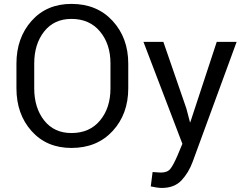

<svg xmlns="http://www.w3.org/2000/svg" viewBox="-20 -741 1236 975"><path d="M631.3 -292.5Q631.3 -161.6 552 -75.7Q472.7 10.3 342.8 10.3Q216.8 10.3 140.1 -75.7Q63.5 -161.6 63.5 -292.5V-418Q63.5 -548.3 140.1 -634.8Q216.8 -721.2 342.8 -721.2Q472.7 -721.2 552 -634.8Q631.3 -548.3 631.3 -418ZM541 -418.9Q541 -517.1 487.8 -581.1Q434.6 -645 342.8 -645Q254.9 -645 204.3 -581.1Q153.8 -517.1 153.8 -418.9V-292.5Q153.8 -193.4 204.3 -129.4Q254.9 -65.4 342.8 -65.4Q435.1 -65.4 488 -129.2Q541 -192.9 541 -292.5ZM926.3 -190.4 944.8 -120.1H946.3L1080.6 -528.3H1181.6L958 81.5Q938 135.7 901.9 174.6Q865.7 213.4 801.3 213.4Q789.6 213.4 772.5 210.7Q755.4 208 745.6 205.6L754.9 132.8Q753.4 132.3 772.5 133.8Q791.5 135.3 796.9 135.3Q829.6 135.3 844.7 116.9Q859.9 98.6 882.3 46.4L906.2 -10.7L708.5 -528.3H809.6Z"/></svg>

Font: Roboto Web
Style: Regular
Weight: 400
Designer: Google
Version: Version 1.200310; 2013